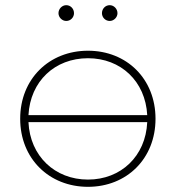

<svg xmlns="http://www.w3.org/2000/svg" viewBox="-20 -719 680 742"><path d="M236 -638C253 -638 266 -652 266 -668C266 -685 253 -699 236 -699C220 -699 206 -685 206 -668C206 -652 220 -638 236 -638ZM404 -638C420 -638 434 -652 434 -668C434 -685 420 -699 404 -699C387 -699 374 -685 374 -668C374 -652 387 -638 404 -638ZM320 -523C170 -523 58 -414 58 -260C58 -106 170 3 320 3C470 3 581 -106 581 -260C581 -414 470 -523 320 -523ZM320 -494C447 -494 542 -405 549 -274H90C97 -405 192 -494 320 -494ZM320 -25C192 -25 96 -116 90 -247H549C543 -115 447 -25 320 -25Z"/></svg>

Font: Talent ExtraLight
Style: Regular
Weight: 200
Designer: Mike Powis
Version: Version 1.001;hotconv 1.0.109;makeotfexe 2.5.65596